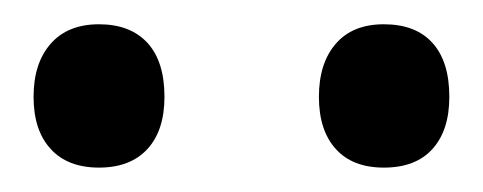

<svg xmlns="http://www.w3.org/2000/svg" viewBox="-20 -733 400 159"><path d="M116.2 -652.8Q116.2 -625 102.1 -609.6Q87.9 -594.2 62 -594.2Q36.1 -594.2 22 -609.6Q7.8 -625 7.8 -652.8Q7.8 -680.7 22 -696.8Q36.1 -712.9 62 -712.9Q87.9 -712.9 102.1 -697.5Q116.2 -682.1 116.2 -652.8ZM352.1 -652.8Q352.1 -625 338.1 -609.6Q324.2 -594.2 297.9 -594.2Q272 -594.2 258.1 -609.6Q244.1 -625 244.1 -652.8Q244.1 -680.7 258.1 -696.8Q272 -712.9 297.9 -712.9Q324.2 -712.9 338.1 -697.5Q352.1 -682.1 352.1 -652.8Z"/></svg>

Font: Sura
Style: Regular
Weight: 400
Designer: Carolina Giovagnoli
Foundry: Huerta Tipografica
Version: Version 1.003;PS 001.002;hotconv 1.0.70;makeotf.lib2.5.58329